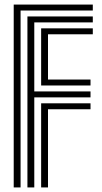

<svg xmlns="http://www.w3.org/2000/svg" viewBox="-20 -820 446 840"><path d="M40 0V-800H386V-774H70V0ZM100 0V-748H386V-722H130V-420H376V-394H130V0ZM160 -446V-696H386V-670H190V-472H376V-446ZM160 0V-368H376V-342H190V0Z"/></svg>

Font: Big Shoulders Inline Display Black
Style: Regular
Weight: 900
Designer: Patric King
Foundry: XO Type Co
Version: Version 1.000